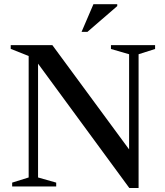

<svg xmlns="http://www.w3.org/2000/svg" viewBox="-20 -904 802 931"><path d="M119 -43.5V-632.5L32 -667V-685H234L634 -141.5L606 -87V-641L518 -666.5V-685H732V-666.5L652 -641V7.5H607L147.5 -618.5L164.5 -635.5V-43.5L252.5 -18.5V0H39V-18.5ZM375.5 -749.5 433 -883.5H548.5V-874.5L404 -749.5Z"/></svg>

Font: Newsreader 36pt Medium
Style: Regular
Weight: 500
Designer: Hugues Gentile
Foundry: Production Type
Version: Version 1.003